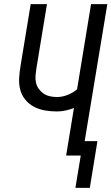

<svg xmlns="http://www.w3.org/2000/svg" viewBox="-20 -755 541 932"><path d="M346 157 372 0H301L339 -231Q319 -223 298 -218.5Q277 -214 256 -214Q226 -214 197.5 -219Q169 -224 144.5 -237Q120 -250 102.5 -271.5Q85 -293 78 -320.5Q71 -348 73 -377.5Q75 -407 80 -437L129 -735H208L157 -425Q154 -407 152.5 -389.5Q151 -372 154.5 -355Q158 -338 167.5 -324.5Q177 -311 190.5 -301.5Q204 -292 221 -288Q238 -284 256 -284Q282 -284 307.5 -294Q333 -304 354 -321L422 -735H501L391 -70H453L416 157Z"/></svg>

Font: Iosevka
Style: Italic
Weight: 400
Italic angle: -9°
Monospace: yes
Designer: Belleve Invis
Foundry: Belleve Invis
Version: Version 32.5.0; ttfautohint (v1.8.4)